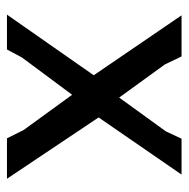

<svg xmlns="http://www.w3.org/2000/svg" viewBox="-15 -526 541 551"><g transform="rotate(90 255.5 -250.5)"><path d="M481 -501 317 -263 493 0H377L353 -48L252 -187L145 -43L122 0H22L196 -249L24 -501H142L165 -453L260 -322L357 -456L378 -501Z"/></g></svg>

Font: Alegreya Sans SC Medium
Style: Regular
Weight: 500
Designer: Juan Pablo del Peral
Foundry: Huerta Tipografica
Version: Version 2.001;PS 002.001;hotconv 1.0.88;makeotf.lib2.5.64775